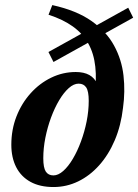

<svg xmlns="http://www.w3.org/2000/svg" viewBox="-20 -733 551 766"><path d="M377.1 -339.1 356.6 -346Q366.1 -414 360.2 -467.1Q354.4 -520.2 332.1 -559.7Q309.9 -599.3 270.5 -627.5Q231 -655.7 173.6 -674.2L188.6 -712.7Q285.1 -691.5 344.9 -649.3Q404.8 -607.1 435.1 -551.2Q465.5 -495.4 472.7 -431.6Q479.9 -367.9 470.8 -303Q462.7 -232.1 438 -173.8Q413.2 -115.5 375.8 -73.7Q338.5 -31.9 291.9 -9.3Q245.3 13.2 193.7 13.2Q139 13.2 101.4 -7.6Q63.8 -28.4 44.5 -66.3Q25.2 -104.3 25.2 -155.4Q25.2 -215.9 45.7 -268.5Q66.3 -321.1 102.2 -360.9Q138 -400.8 184.4 -423.2Q230.7 -445.7 282.3 -445.7Q315.1 -445.7 336.5 -433.7Q357.9 -421.6 368 -398Q378.1 -374.3 377.1 -339.1ZM193.1 -33.2Q212.4 -33.2 232.4 -51Q252.5 -68.8 270.6 -99.4Q288.8 -129.9 303 -168.6Q317.3 -207.2 325.7 -249Q334 -290.8 334 -330.7Q334 -368.8 324 -384.1Q313.9 -399.3 293.6 -399.3Q274.3 -399.3 254.2 -381.4Q234.2 -363.6 216.1 -333.1Q197.9 -302.5 183.6 -263.9Q169.4 -225.3 161 -183.5Q152.7 -141.7 152.7 -101.7Q152.7 -63.8 162.7 -48.5Q172.8 -33.2 193.1 -33.2ZM193.4 -485.7 173.3 -525.5 491.6 -702.2 511.3 -662.4Z"/></svg>

Font: Newsreader Text
Style: Italic
Weight: 400
Italic angle: -17°
Designer: Hugues Gentile
Foundry: Production Type
Version: Version 1.001